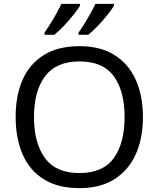

<svg xmlns="http://www.w3.org/2000/svg" viewBox="-20 -964 821 994"><path d="M720 -358Q720 -247 682.5 -164.5Q645 -82 572 -36Q499 10 391 10Q280 10 206.5 -36Q133 -82 97 -165Q61 -248 61 -359Q61 -469 97 -551Q133 -633 206.5 -679Q280 -725 392 -725Q499 -725 572 -679.5Q645 -634 682.5 -551.5Q720 -469 720 -358ZM156 -358Q156 -223 213 -145.5Q270 -68 391 -68Q513 -68 569 -145.5Q625 -223 625 -358Q625 -493 569 -569.5Q513 -646 392 -646Q271 -646 213.5 -569.5Q156 -493 156 -358ZM570 -934Q560 -917 537 -888Q514 -859 487 -830.5Q460 -802 437 -784H387V-796Q401 -815 417 -841Q433 -867 448.5 -894.5Q464 -922 474 -944H570ZM394 -934Q384 -917 361 -888Q338 -859 311 -830.5Q284 -802 261 -784H211V-796Q232 -825 257 -867.5Q282 -910 298 -944H394Z"/></svg>

Font: Noto Znamenny Musical Notation
Style: Regular
Weight: 400
Version: Version 1.003; ttfautohint (v1.8.4.7-5d5b)